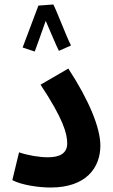

<svg xmlns="http://www.w3.org/2000/svg" viewBox="-20 -831 505 857"><path d="M218 -811 151 -806V-805C137 -767 90 -644 81 -619L135 -601C141 -615 165 -685 184 -738C204 -693 232 -624 243 -604L297 -628C276 -668 237 -774 218 -811ZM35 -27C76 -5 153 6 206 6C365 6 428 -83 428 -181C428 -261 377 -384 285 -525L161 -453C263 -299 280 -234 280 -191C280 -146 246 -129 194 -129C156 -129 106 -137 65 -151Z"/></svg>

Font: Noto Sans Arabic UI Cn
Style: Bold
Weight: 700
Width: 3
Designer: Monotype Design Team, Nadine Chahine and Nizar Qandah
Foundry: Monotype Imaging Inc.
Version: Version 2.010